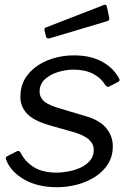

<svg xmlns="http://www.w3.org/2000/svg" viewBox="-20 -771 552 801"><path d="M218.1 10Q135.8 10 80.1 -22.6Q24.4 -55.2 5.8 -104.1Q1.1 -114.4 9.7 -119.1L49 -139.2Q54.7 -142.3 59 -140.9Q63.3 -139.6 66.2 -133.8Q84.3 -96.7 121.1 -73.8Q157.8 -50.8 217.6 -50.8Q237.5 -50.8 263.7 -55.5Q290 -60.1 314.3 -70.8Q338.5 -81.6 354.8 -99.9Q371.1 -118.2 371.1 -146.2Q371.1 -170 350.8 -188.8Q330.4 -207.6 283.4 -220.9L184.4 -248.9Q119.6 -267.8 92.3 -297.3Q65.1 -326.8 65.1 -366.6Q65.1 -422.5 97.1 -461.1Q129.1 -499.6 180.2 -519.8Q231.2 -540 289.3 -540Q357.7 -540 405.9 -513.7Q454.1 -487.3 477 -443Q479.5 -439.1 478.8 -435.6Q478.1 -432.1 473.1 -429.3L434.8 -409.7Q430.6 -407.9 427.1 -409.3Q423.7 -410.7 418.6 -416.7Q401.6 -445.9 368.2 -463.2Q334.8 -480.5 286.3 -480.5Q256.5 -480.5 223.4 -470.9Q190.3 -461.2 167.7 -440.7Q145.1 -420.1 145.1 -387.6Q145.1 -368.6 159.4 -352.6Q173.8 -336.6 215.5 -322.9L337.4 -286.4Q395.6 -270.1 423.1 -236.6Q450.6 -203 450.6 -160.9Q450.6 -117.9 429.9 -85.8Q409.2 -53.8 375.1 -32.3Q341 -10.8 299.9 -0.4Q258.9 10 218.1 10ZM425.9 -743.4 435.5 -697.9Q436.8 -692 435.3 -688.4Q433.9 -684.8 425.5 -682.3L186.6 -611Q180.2 -609.5 176.1 -612.2Q172 -615 171.4 -620.6L166 -643.3Q164.2 -653.8 169.6 -655.6L414.3 -750.7Q417.7 -752.3 421.4 -750.5Q425.1 -748.7 425.9 -743.4Z"/></svg>

Font: Libre Franklin Thin
Style: Italic
Weight: 100
Italic angle: -8°
Designer: Pablo Impallari, Rodrigo Fuenzalida, Nhung Nguyen
Foundry: Impallari Type
Version: Version 3.000